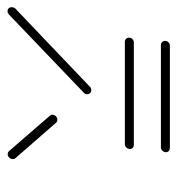

<svg xmlns="http://www.w3.org/2000/svg" viewBox="-1 -558 474 513"><g transform="rotate(-90 236.5 -302.0)"><path d="M85.9 -95.9Q85.9 -101.5 89.8 -105.6Q93.7 -109.6 98.9 -109.6H372.2Q377 -109.6 380.2 -106.3Q383.3 -103 383.3 -98.1Q383.3 -93 379.4 -89.3Q375.6 -85.6 370.4 -85.6H97Q92.2 -85.6 89.1 -88.5Q85.9 -91.5 85.9 -95.9ZM94.4 -192.2Q94.4 -197.8 98.3 -201.9Q102.2 -205.9 107.4 -205.9H380.7Q385.6 -205.9 388.7 -202.6Q391.9 -199.3 391.9 -194.4Q391.9 -189.3 388 -185.6Q384.1 -181.9 378.9 -181.9H105.6Q100.7 -181.9 97.6 -184.8Q94.4 -187.8 94.4 -192.2ZM185.9 -400Q185.9 -394.4 182 -390.4Q178.1 -386.3 172.6 -386.3Q167 -386.3 164.4 -390L70 -498.1Q67.4 -500.7 67.4 -505.2Q67.4 -510.7 71.3 -514.8Q75.2 -518.9 80.4 -518.9Q85.2 -518.9 88.9 -515.2L183.3 -406.3Q185.9 -403 185.9 -400ZM462.6 -519.3Q467.4 -519.3 470.4 -516.1Q473.3 -513 473.3 -508.5Q473.3 -503 469.6 -498.5L260.7 -299.3Q257.4 -295.6 251.9 -295.6Q247 -295.6 243.9 -298.7Q240.7 -301.9 240.7 -306.7Q240.7 -311.5 244.8 -315.6L453.7 -515.6Q457.4 -519.3 462.6 -519.3Z"/></g></svg>

Font: 26F Galaxy Sans Thin
Style: Italic
Weight: 100
Italic angle: -4.99998°
Designer: C₂₉H₂₅N₃O₅
Version: Version 1.200